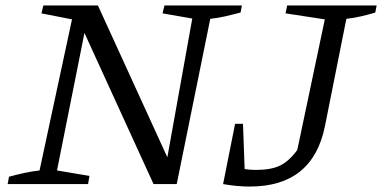

<svg xmlns="http://www.w3.org/2000/svg" viewBox="-20 -675 1401 704"><path d="M583 -655H867L862 -629Q832 -621 805.5 -615Q779 -609 751 -606L628 0H543L276 -584L296 -586L189 -50L308 -30L303 0H8L13 -27Q42 -35 70 -41Q98 -47 125 -50L244 -604L132 -626L139 -655H339L607 -69L588 -67L685 -607L576 -626ZM798 0 822 -70Q845 -61 869.5 -56.5Q894 -52 919 -52Q974 -52 1007 -68Q1040 -84 1070 -125L1171 -604L1027 -626L1033 -655H1361L1356 -629Q1333 -622 1305.5 -615.5Q1278 -609 1250 -606L1172 -215Q1128 9 896 9Q875 9 851 7Q827 5 798 0ZM798 0 842 -221H871L879 0Z"/></svg>

Font: Piazzolla Thin
Style: Italic
Weight: 400
Italic angle: -11.3°
Version: Version 2.005